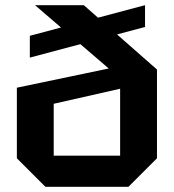

<svg xmlns="http://www.w3.org/2000/svg" viewBox="-20 -720 670 740"><path d="M155 0H475L585 -110V-452L303 -700H115L399 -456L45 -382V-110ZM443 -378V-120H187V-320ZM95 -498 539 -616V-700L95 -582Z"/></svg>

Font: Tektur SemiBold
Style: Regular
Weight: 600
Designer: Adam Jagosz
Foundry: Adam Jagosz
Version: Version 1.005;gftools[0.9.30]